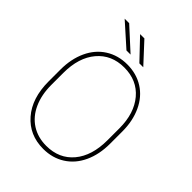

<svg xmlns="http://www.w3.org/2000/svg" viewBox="-255 -1036 1176 1176"><g transform="rotate(45 333.0 -448.5)"><path d="M601.1 -302.2Q601.1 -210 568.1 -138.9Q535.2 -67.9 474.1 -29.1Q413.1 9.8 333.5 9.8Q213.4 9.8 139.2 -75.7Q64.9 -161.1 64.9 -306.2V-408.7Q64.9 -500.5 97.9 -571.8Q130.9 -643.1 192.1 -681.9Q253.4 -720.7 332.5 -720.7Q412.1 -720.7 473.4 -681.9Q534.7 -643.1 567.9 -571.5Q601.1 -500 601.1 -408.7ZM574.7 -409.7Q574.7 -538.6 509.3 -616.5Q443.8 -694.3 332.5 -694.3Q222.7 -694.3 157.2 -616.9Q91.8 -539.6 91.8 -406.2V-302.2Q91.8 -217.3 121.3 -152.1Q150.9 -86.9 205.6 -51.8Q260.3 -16.6 333.5 -16.6Q444.8 -16.6 509.8 -94.2Q574.7 -171.9 574.7 -306.2ZM303.7 -777.3H268.1L122.6 -907.2H161.6ZM413.6 -777.3H379.9L256.3 -907.2H293.5Z"/></g></svg>

Font: Roboto Thin
Style: Regular
Weight: 250
Designer: Google
Version: Version 2.134; 2016